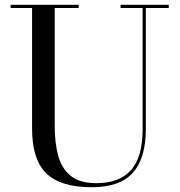

<svg xmlns="http://www.w3.org/2000/svg" viewBox="-20 -770 756 805"><path d="M24.5 -750H310V-736.5H209.5V-240Q209.5 -174 223.2 -120Q237 -66 274.8 -34Q312.5 -2 384.5 -2Q480 -2 529 -56.5Q578 -111 578 -230V-736.5H485.5V-750H687.5V-736.5H591.5V-230Q591.5 -106.5 537.2 -45.8Q483 15 364.5 15Q234.5 15 174.5 -42.8Q114.5 -100.5 114.5 -230V-736.5H24.5Z"/></svg>

Font: Bodoni* 16
Style: Regular
Weight: 400
Version: Version 2.2